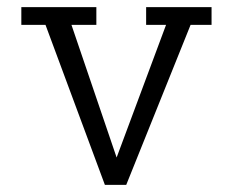

<svg xmlns="http://www.w3.org/2000/svg" viewBox="-20 -520 656 540"><path d="M391 -450V-500H575V-450H516L335 0H275L108 -450H40V-500H251V-450H181L308 -77L447 -450Z"/></svg>

Font: Antic Slab
Style: Regular
Weight: 400
Designer: Santiago Orozco
Foundry: Santiago Orozco
Version: Version 001.002